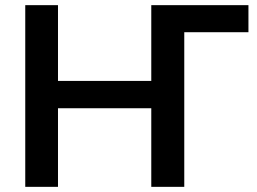

<svg xmlns="http://www.w3.org/2000/svg" viewBox="-20 -725 997 745"><path d="M78 0V-705H205V-411H567V-705H944V-600H695V0H567V-305H205V0Z"/></svg>

Font: MulishBold
Style: Bold
Weight: 700
Designer: Vernon Adams
Foundry: Vernon Adams
Version: Version 3.602; ttfautohint (v1.8.3)